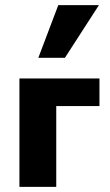

<svg xmlns="http://www.w3.org/2000/svg" viewBox="-20 -731 432 751"><path d="M56 0V-424H200V0ZM132 -316V-424H369V-316ZM130 -505 208 -711H367L234 -505Z"/></svg>

Font: Ysabeau Infant ExtraBold
Style: Regular
Weight: 800
Designer: Christian Thalmann (Catharsis Fonts)
Version: Version 2.001;gftools[0.9.30]; featfreeze: ss01,ss02,lnum